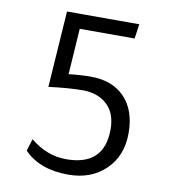

<svg xmlns="http://www.w3.org/2000/svg" viewBox="-77 -725 705 803"><g transform="rotate(10 275.0 -323.5)"><path d="M94 -108Q164 -50 246 -50Q408 -50 408 -205Q408 -274 368.5 -310Q329 -346 266.5 -346Q204 -346 121 -335L143 -659H450L441 -597H208L195 -402Q246 -408 289 -408Q381 -408 433 -353.5Q485 -299 485 -202.5Q485 -106 424 -47Q363 12 266 12Q144 12 78 -57Z"/></g></svg>

Font: Ruluko
Style: Regular
Weight: 400
Designer: Ana Sanfelippo, Angelica Diaz, Meme Hernandez
Foundry: Ana Sanfelippo, Angelica Diaz y Meme Hernandez
Version: Version 1.001